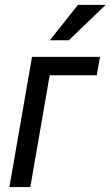

<svg xmlns="http://www.w3.org/2000/svg" viewBox="-20 -759 449 779"><path d="M408.7 -739.3H296.4L182.1 -595.7H259.3ZM181.6 -453.6H372.6L385.7 -528.3H109.9L18.1 0H103Z"/></svg>

Font: Roboto Condensed
Style: Italic
Weight: 400
Designer: Google
Version: Version 1.000;PS 001.000;hotconv 1.0.88;makeotf.lib2.5.64775